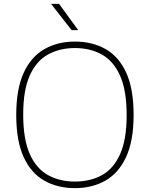

<svg xmlns="http://www.w3.org/2000/svg" viewBox="-20 -964 775 993"><path d="M367.5 9Q277.5 9 209 -29.8Q140.5 -68.5 102.2 -152Q64 -235.5 64 -370Q64 -504.5 102.8 -588Q141.5 -671.5 210 -710.2Q278.5 -749 367.5 -749Q457.5 -749 526 -710.2Q594.5 -671.5 632.8 -588Q671 -504.5 671 -370Q671 -235.5 632.2 -152Q593.5 -68.5 525 -29.8Q456.5 9 367.5 9ZM367.5 -25Q447 -25 507.2 -58.2Q567.5 -91.5 601.2 -167Q635 -242.5 635 -368Q635 -496 601.2 -572Q567.5 -648 507.2 -681.8Q447 -715.5 367.5 -715.5Q288.5 -715.5 228 -682Q167.5 -648.5 133.8 -573.2Q100 -498 100 -372Q100 -244 133.8 -168Q167.5 -92 228 -58.5Q288.5 -25 367.5 -25ZM350.5 -808 244 -944H285.5L384.5 -808Z"/></svg>

Font: Encode Sans SemiExpanded SemiExpanded Thin
Style: Regular
Weight: 100
Width: 6
Designer: Multiple Designers
Foundry: Impallari Type
Version: Version 3.000; ttfautohint (v1.8.3) -l 8 -r 50 -G 200 -x 14 